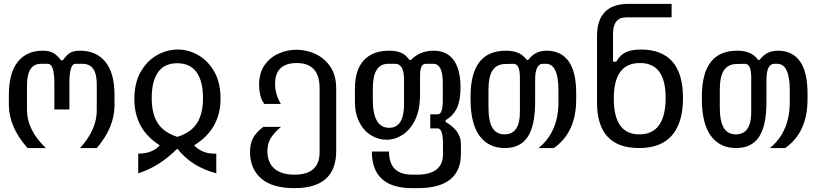

<svg xmlns="http://www.w3.org/2000/svg" viewBox="-20 -768 4240 996"><path d="M123 0Q26 -109 26 -225V-275Q26 -390 72.5 -447.5Q119 -505 201 -505Q236 -505 256 -493.5Q276 -482 297 -455H306Q327 -486 346.5 -495.5Q366 -505 396 -505Q479 -505 526.5 -447.5Q574 -390 574 -274V-222Q574 -107 482 0H395Q482 -95 482 -195V-332Q482 -437 408 -437H371Q340 -437 340 -335V-200H262V-335Q262 -436 229 -437H192Q120 -437 120 -325V-198Q120 -93 218 0Z M697 29Q770 29 809 -14Q677 -97 677 -254Q677 -338 710 -395.5Q743 -453 794.5 -482Q846 -511 902 -511Q958 -511 1008.5 -482Q1059 -453 1091.5 -396.5Q1124 -340 1124 -256Q1124 -98 987 -14Q1031 32 1102 29V131Q973 97 900 3Q806 97 697 131ZM900 -58Q970 -80 1001.5 -128.5Q1033 -177 1033 -259Q1033 -347 999.5 -393.5Q966 -440 899 -440Q833 -440 800 -393.5Q767 -347 767 -260Q767 -178 798 -129.5Q829 -81 900 -58Z M1507 208Q1392 208 1334.5 157.5Q1277 107 1277 20Q1277 -20 1291.5 -49.5Q1306 -79 1346 -110H1438Q1403 -81 1385 -52Q1367 -23 1367 17Q1367 74 1402.5 106Q1438 138 1509 138Q1638 138 1638 21V-310Q1638 -441 1520 -441Q1407 -441 1407 -333Q1407 -279 1437 -229H1351Q1336 -249 1330 -275Q1324 -301 1324 -327Q1324 -389 1352 -429.5Q1380 -470 1425 -490Q1470 -510 1518 -510Q1569 -510 1616.5 -488Q1664 -466 1694 -421.5Q1724 -377 1724 -309V16Q1724 208 1507 208Z M2119 208Q1909 208 1909 18H1998Q1998 139 2120 138H2143Q2279 138 2278 30V-20Q2278 -101 2251 -102H2212V-175H2251Q2277 -175 2277 -248V-337Q2277 -437 2228 -437H2188Q2159 -437 2159 -376V-278Q2159 -198 2133.5 -146Q2108 -94 2068 -68.5Q2028 -43 1985 -43Q1944 -43 1906 -65.5Q1868 -88 1844.5 -133Q1821 -178 1821 -243V-305Q1821 -405 1867 -455Q1913 -505 1999 -505Q2036 -505 2060.5 -494.5Q2085 -484 2104 -457H2112Q2159 -505 2228 -505Q2299 -505 2334 -455.5Q2369 -406 2369 -314Q2369 -247 2350 -207Q2331 -167 2292 -145V-135Q2371 -90 2371 -21V30Q2371 208 2146 208ZM1999 -105Q2077 -105 2076 -232V-355Q2076 -437 2030 -437H1993Q1914 -437 1914 -309V-250Q1914 -105 1999 -105Z M2599 0Q2514 0 2467.5 -63.5Q2421 -127 2421 -253V-268Q2421 -505 2604 -505Q2640 -505 2666.5 -494.5Q2693 -484 2713 -457H2720Q2741 -484 2764 -494.5Q2787 -505 2816 -505Q2890 -505 2929.5 -450.5Q2969 -396 2969 -285V-252Q2969 -81 2853 0H2774Q2878 -85 2877 -242V-299Q2877 -436 2813 -437H2796Q2755 -437 2756 -348V-240Q2756 -116 2717.5 -58Q2679 0 2599 0ZM2597 -71Q2678 -71 2677 -189V-366Q2677 -437 2644 -437L2602 -436Q2558 -436 2536 -404Q2514 -372 2514 -303V-211Q2514 -139 2534.5 -105Q2555 -71 2597 -71Z M3295 0Q3076 0 3077 -239V-578Q3076 -747 3239 -748H3464V-678H3229Q3160 -678 3160 -592V-448H3177Q3194 -480 3223.5 -495.5Q3253 -511 3305 -511Q3412 -511 3467.5 -449Q3523 -387 3523 -259Q3523 -133 3466.5 -66.5Q3410 0 3295 0ZM3296 -71Q3433 -71 3433 -261Q3433 -442 3299 -441Q3164 -441 3164 -257Q3164 -71 3296 -71Z M3799 0Q3714 0 3667.5 -63.5Q3621 -127 3621 -253V-268Q3621 -505 3804 -505Q3840 -505 3866.5 -494.5Q3893 -484 3913 -457H3920Q3941 -484 3964 -494.5Q3987 -505 4016 -505Q4090 -505 4129.5 -450.5Q4169 -396 4169 -285V-252Q4169 -81 4053 0H3974Q4078 -85 4077 -242V-299Q4077 -436 4013 -437H3996Q3955 -437 3956 -348V-240Q3956 -116 3917.5 -58Q3879 0 3799 0ZM3797 -71Q3878 -71 3877 -189V-366Q3877 -437 3844 -437L3802 -436Q3758 -436 3736 -404Q3714 -372 3714 -303V-211Q3714 -139 3734.5 -105Q3755 -71 3797 -71Z"/></svg>

Font: PlemolJP35 Console
Style: Regular
Weight: 400
Version: v2.0.3; ttfautohint (v1.8.4.7-5d5b-dirty) -l 6 -r 45 -G 200 